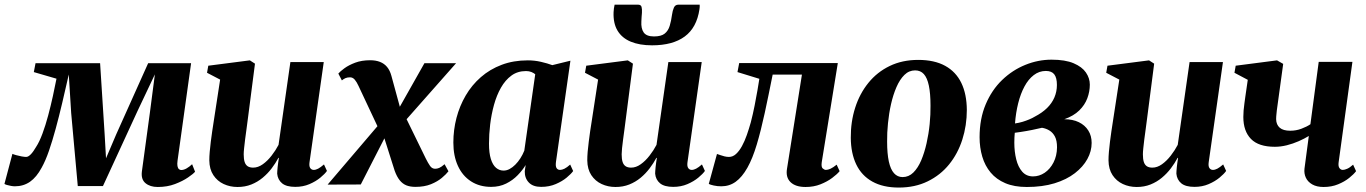

<svg xmlns="http://www.w3.org/2000/svg" viewBox="-48 -810 5998 843"><path d="M644.5 11Q611 11 590.8 -5.8Q570.5 -22.5 575 -57.5L610 -314.5L632 -483.5L556 -323L404 7H293.5L264.5 -314L254 -483Q239.5 -418.5 225.2 -358.2Q211 -298 196.5 -244.8Q182 -191.5 167 -148Q152 -104.5 135 -74Q112.5 -32 83.8 -12Q55 8 17 8Q10 8 0 6.2Q-10 4.5 -18 2Q-26 -0.5 -28.5 -2.5L6.5 -134.5Q11.5 -132 23 -128.8Q34.5 -125.5 47.2 -123.2Q60 -121 66.5 -121Q72 -121 77.2 -124.2Q82.5 -127.5 88 -133.2Q93.5 -139 99.2 -147.2Q105 -155.5 110.5 -165Q125 -187 138.5 -223.5Q152 -260 163.5 -303Q175 -346 184.2 -388.2Q193.5 -430.5 200 -464.5L100.5 -493.5L108 -532.5H391.5L411.5 -219.5L417.5 -115L462 -219.5L602.5 -532.5H791L731.5 -104.5Q729.5 -90 731.2 -80.8Q733 -71.5 737.5 -67.5Q742 -63.5 747.5 -63.5Q759 -63.5 771.5 -70.8Q784 -78 795.5 -89L808.5 -56Q800.5 -46.5 777.5 -30.8Q754.5 -15 720.5 -2Q686.5 11 644.5 11Z M995 11Q962 11 934 -2Q906 -15 888.8 -41Q871.5 -67 871 -106Q871 -122.5 872.8 -143.5Q874.5 -164.5 877.5 -187.8Q880.5 -211 883.8 -234.2Q887 -257.5 890.5 -278L918.5 -460.5L861 -490.5L866.5 -521.5L1049 -545L1071.5 -530.5L1040 -286.5Q1037.5 -265.5 1034.2 -242.5Q1031 -219.5 1028.2 -198Q1025.5 -176.5 1023.8 -159.5Q1022 -142.5 1022 -132.5Q1022 -112 1026 -99.2Q1030 -86.5 1039.2 -80.2Q1048.5 -74 1063.5 -74Q1085 -74 1105.8 -88.8Q1126.5 -103.5 1144.5 -126.8Q1162.5 -150 1175 -174L1227 -537.5H1373.5L1311 -98Q1308.5 -80 1314.2 -72Q1320 -64 1329.5 -64Q1338.5 -64 1349 -69.5Q1359.5 -75 1374.5 -88L1387.5 -59.5Q1378.5 -46.5 1358.5 -30Q1338.5 -13.5 1310.5 -1.5Q1282.5 10.5 1248.5 10.5Q1209.5 10.5 1190.5 -5.2Q1171.5 -21 1169 -47.5Q1169 -51.5 1169.5 -59.2Q1170 -67 1171 -76.8Q1172 -86.5 1173.5 -97Q1175 -107.5 1176.5 -116.5L1174.5 -117Q1162 -93.5 1144.8 -70.8Q1127.5 -48 1105.2 -29.5Q1083 -11 1055.5 0Q1028 11 995 11Z M1776 10.5Q1753 10.5 1736.2 3.8Q1719.5 -3 1707 -18.5Q1694.5 -34 1685 -60L1622.5 -257L1661.5 -245L1536 0L1390.5 0.5L1640 -292L1627 -218L1526 -433Q1518.5 -449.5 1509.8 -460Q1501 -470.5 1489 -470.5Q1477 -470.5 1469 -467Q1461 -463.5 1453 -457L1437.5 -487Q1445.5 -496.5 1464.2 -510.2Q1483 -524 1511.5 -534.8Q1540 -545.5 1577 -545.5Q1602 -545.5 1620.5 -538.2Q1639 -531 1651.5 -516Q1664 -501 1670.5 -477L1720 -295.5L1684.5 -300.5L1815.5 -532.5H1954.5L1704 -249L1718.5 -325L1821.5 -114Q1831.5 -94 1840.2 -81.5Q1849 -69 1862.5 -69Q1871.5 -69 1880.5 -72.8Q1889.5 -76.5 1904 -89L1921 -58Q1911 -45 1892 -29Q1873 -13 1844.2 -1.2Q1815.5 10.5 1776 10.5Z M2393 -99Q2390.5 -79.5 2395.8 -71.8Q2401 -64 2411 -64Q2419.5 -64 2430.2 -69.2Q2441 -74.5 2455.5 -87.5L2468.5 -59Q2459.5 -46.5 2440 -30.2Q2420.5 -14 2392 -1.8Q2363.5 10.5 2328 10.5Q2292 10.5 2273.8 -8.8Q2255.5 -28 2256 -58L2260 -85.5Q2246.5 -63 2225 -40.8Q2203.5 -18.5 2174.2 -4Q2145 10.5 2108.5 10.5Q2057.5 10.5 2020 -13.8Q1982.5 -38 1962.5 -81.8Q1942.5 -125.5 1942.5 -184Q1942.5 -239.5 1956.2 -292.2Q1970 -345 1996.8 -390.8Q2023.5 -436.5 2063.2 -471.2Q2103 -506 2154.8 -525.5Q2206.5 -545 2269.5 -545Q2299 -545 2327.2 -538.5Q2355.5 -532 2377 -524L2456.5 -543.5ZM2302 -484Q2295.5 -489.5 2285.2 -493.8Q2275 -498 2261.5 -498Q2224.5 -498 2197.5 -478.2Q2170.5 -458.5 2151.5 -425Q2132.5 -391.5 2121 -349.8Q2109.5 -308 2104.2 -264Q2099 -220 2099 -179.5Q2099 -138 2107.2 -111.8Q2115.5 -85.5 2130 -73.2Q2144.5 -61 2163 -61Q2176.5 -61 2189.5 -68Q2202.5 -75 2214.5 -87Q2226.5 -99 2236.8 -115Q2247 -131 2254 -148.5Z M2654.5 11Q2621.5 11 2593.5 -2Q2565.5 -15 2548.2 -41Q2531 -67 2530.5 -106Q2530.5 -122.5 2532.2 -143.5Q2534 -164.5 2537 -187.8Q2540 -211 2543.2 -234.2Q2546.5 -257.5 2550 -278L2578 -460.5L2520.5 -490.5L2526 -521.5L2708.5 -545L2731 -530.5L2699.5 -286.5Q2697 -265.5 2693.8 -242.5Q2690.5 -219.5 2687.8 -198Q2685 -176.5 2683.2 -159.5Q2681.5 -142.5 2681.5 -132.5Q2681.5 -112 2685.5 -99.2Q2689.5 -86.5 2698.8 -80.2Q2708 -74 2723 -74Q2744.5 -74 2765.2 -88.8Q2786 -103.5 2804 -126.8Q2822 -150 2834.5 -174L2886.5 -537.5H3033L2970.5 -98Q2968 -80 2973.8 -72Q2979.5 -64 2989 -64Q2998 -64 3008.5 -69.5Q3019 -75 3034 -88L3047 -59.5Q3038 -46.5 3018 -30Q2998 -13.5 2970 -1.5Q2942 10.5 2908 10.5Q2869 10.5 2850 -5.2Q2831 -21 2828.5 -47.5Q2828.5 -51.5 2829 -59.2Q2829.5 -67 2830.5 -76.8Q2831.5 -86.5 2833 -97Q2834.5 -107.5 2836 -116.5L2834 -117Q2821.5 -93.5 2804.2 -70.8Q2787 -48 2764.8 -29.5Q2742.5 -11 2715 0Q2687.5 11 2654.5 11ZM2753.5 -789.5Q2766 -789.5 2768.8 -779.8Q2771.5 -770 2770.5 -754Q2770 -745.5 2769 -735Q2768 -724.5 2768 -716Q2766 -685 2778.2 -667.5Q2790.5 -650 2823.5 -650Q2855 -650 2870.5 -662.5Q2886 -675 2892.5 -696.8Q2899 -718.5 2902.5 -745Q2905 -763.5 2910.8 -776.5Q2916.5 -789.5 2930.5 -789.5H3024Q3024.5 -785 3024.2 -780Q3024 -775 3023 -769Q3011 -688.5 2958.5 -649.8Q2906 -611 2815 -611Q2760 -611 2721.5 -627Q2683 -643 2663.5 -675.2Q2644 -707.5 2646 -756.5Q2646.5 -765 2647.5 -773.2Q2648.5 -781.5 2650.5 -789.5Z M3560 -98Q3557 -77 3564.2 -70.5Q3571.5 -64 3578.5 -64Q3587 -64 3598.5 -69.2Q3610 -74.5 3625.5 -87L3638.5 -58.5Q3627.5 -45 3605.8 -28.8Q3584 -12.5 3554.5 -0.8Q3525 11 3489 11Q3445 11 3423 -10.2Q3401 -31.5 3407.5 -69.5L3473 -482.5H3344.5Q3326.5 -392 3309.8 -314.5Q3293 -237 3274.8 -175.8Q3256.5 -114.5 3233.5 -73.5Q3210 -32 3182.2 -12Q3154.5 8 3119 8Q3101.5 8 3085.8 4.5Q3070 1 3064 -2.5L3100 -134Q3105.5 -132.5 3114 -129.2Q3122.5 -126 3132.8 -123.5Q3143 -121 3152.5 -121Q3169.5 -121 3183.5 -133.8Q3197.5 -146.5 3209.5 -168.2Q3221.5 -190 3231 -217.2Q3240.5 -244.5 3248.5 -273Q3258 -309.5 3265.2 -346.2Q3272.5 -383 3277.8 -414Q3283 -445 3286 -464L3190 -493.5L3197.5 -533H3630.5Z M3983.5 -547Q4054.5 -547 4101.8 -521Q4149 -495 4172.8 -446Q4196.5 -397 4197 -327.5Q4197 -259 4177.2 -197.2Q4157.5 -135.5 4119.2 -88.2Q4081 -41 4025.2 -13.8Q3969.5 13.5 3898.5 13.5Q3829 13.5 3782 -12.8Q3735 -39 3711.5 -88Q3688 -137 3687.5 -205Q3687 -275.5 3706.8 -337.2Q3726.5 -399 3764.8 -446.2Q3803 -493.5 3858.2 -520.2Q3913.5 -547 3983.5 -547ZM3970 -501Q3943 -501 3922.8 -481Q3902.5 -461 3888 -427.5Q3873.5 -394 3864.2 -353Q3855 -312 3850.8 -269.2Q3846.5 -226.5 3847 -188.5Q3847 -135.5 3854.5 -101Q3862 -66.5 3877.2 -49.5Q3892.5 -32.5 3915 -32.5Q3942 -32.5 3962.2 -52.5Q3982.5 -72.5 3996.8 -106.2Q4011 -140 4020.2 -181Q4029.5 -222 4033.8 -265Q4038 -308 4037.5 -346Q4037.5 -400 4030.2 -434.2Q4023 -468.5 4008.2 -484.8Q3993.5 -501 3970 -501Z M4460.5 11Q4405 11 4365.8 -5.8Q4326.5 -22.5 4301.5 -52.5Q4276.5 -82.5 4264.8 -122.2Q4253 -162 4253 -207.5Q4253 -288.5 4279.8 -351.8Q4306.5 -415 4352 -458.8Q4397.5 -502.5 4453.8 -525.2Q4510 -548 4569 -548Q4629 -548 4666 -532.2Q4703 -516.5 4720 -491.5Q4737 -466.5 4737 -438.5Q4737 -408 4726 -378.5Q4715 -349 4690.5 -325Q4666 -301 4625 -286.5Q4662 -286.5 4688.8 -273.5Q4715.5 -260.5 4730.2 -237.2Q4745 -214 4745 -182.5Q4745 -146 4726.2 -111.8Q4707.5 -77.5 4671.2 -49.5Q4635 -21.5 4582 -5.2Q4529 11 4460.5 11ZM4487.5 -35.5Q4515 -35.5 4538.8 -51.5Q4562.5 -67.5 4577.5 -96.5Q4592.5 -125.5 4593 -163Q4593 -192.5 4584 -210Q4575 -227.5 4560 -236.8Q4545 -246 4527 -249Q4517.5 -247 4506.5 -244.5Q4495.5 -242 4483.8 -239.5Q4472 -237 4460 -235Q4447.5 -233 4434.5 -230.8Q4421.5 -228.5 4407.5 -227Q4406.5 -217.5 4406 -206Q4405.5 -194.5 4405.5 -183.5Q4405.5 -144.5 4413.8 -110.8Q4422 -77 4440.2 -56.2Q4458.5 -35.5 4487.5 -35.5ZM4408.5 -268Q4426 -270.5 4441.8 -275.2Q4457.5 -280 4471.2 -285.8Q4485 -291.5 4495.5 -298Q4527.5 -314.5 4549 -335.5Q4570.5 -356.5 4581.5 -382.2Q4592.5 -408 4592.5 -437Q4592.5 -468.5 4581 -483.5Q4569.5 -498.5 4544 -498.5Q4514.5 -498.5 4490.8 -480.2Q4467 -462 4450 -430.2Q4433 -398.5 4422.5 -356.8Q4412 -315 4408.5 -268Z M4943 11Q4910 11 4882 -2Q4854 -15 4836.8 -41Q4819.5 -67 4819 -106Q4819 -122.5 4820.8 -143.5Q4822.5 -164.5 4825.5 -187.8Q4828.5 -211 4831.8 -234.2Q4835 -257.5 4838.5 -278L4866.5 -460.5L4809 -490.5L4814.5 -521.5L4997 -545L5019.5 -530.5L4988 -286.5Q4985.5 -265.5 4982.2 -242.5Q4979 -219.5 4976.2 -198Q4973.5 -176.5 4971.8 -159.5Q4970 -142.5 4970 -132.5Q4970 -112 4974 -99.2Q4978 -86.5 4987.2 -80.2Q4996.5 -74 5011.5 -74Q5033 -74 5053.8 -88.8Q5074.5 -103.5 5092.5 -126.8Q5110.5 -150 5123 -174L5175 -537.5H5321.5L5259 -98Q5256.5 -80 5262.2 -72Q5268 -64 5277.5 -64Q5286.5 -64 5297 -69.5Q5307.5 -75 5322.5 -88L5335.5 -59.5Q5326.5 -46.5 5306.5 -30Q5286.5 -13.5 5258.5 -1.5Q5230.5 10.5 5196.5 10.5Q5157.5 10.5 5138.5 -5.2Q5119.5 -21 5117 -47.5Q5117 -51.5 5117.5 -59.2Q5118 -67 5119 -76.8Q5120 -86.5 5121.5 -97Q5123 -107.5 5124.5 -116.5L5122.5 -117Q5110 -93.5 5092.8 -70.8Q5075.5 -48 5053.2 -29.5Q5031 -11 5003.5 0Q4976 11 4943 11Z M5586 -529.5 5558 -325Q5557.5 -320 5556.8 -313Q5556 -306 5555.5 -299.5Q5555 -293 5555 -287Q5555.5 -262.5 5570.8 -249.2Q5586 -236 5617 -236Q5642.5 -236 5666 -244.8Q5689.5 -253.5 5705.5 -264.5L5742 -538.5H5890L5829.5 -98Q5827 -80 5833 -72Q5839 -64 5847.5 -64Q5855.5 -64 5867 -69Q5878.5 -74 5893 -87L5906 -58.5Q5896 -45 5875.8 -28.8Q5855.5 -12.5 5827 -0.8Q5798.5 11 5763.5 11Q5733.5 11 5713.8 -0.2Q5694 -11.5 5685.5 -29.8Q5677 -48 5679.5 -69.5L5698.5 -213Q5679 -201 5654 -190Q5629 -179 5602 -172.2Q5575 -165.5 5549.5 -165.5Q5478 -165.5 5444.5 -200Q5411 -234.5 5411 -296.5Q5411 -309.5 5412.2 -325Q5413.5 -340.5 5415.8 -356.5Q5418 -372.5 5420 -387L5430.5 -459.5L5372 -490.5L5377.5 -521.5L5559 -545Z"/></svg>

Font: Merriweather 72pt ExtraBold
Style: Italic
Weight: 800
Italic angle: -7.8°
Version: Version 2.101